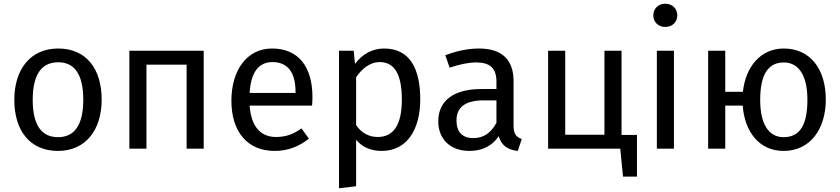

<svg xmlns="http://www.w3.org/2000/svg" viewBox="-20 -800 4520 1033"><path d="M293 -465C380 -465 428 -401 428 -264C428 -126 380 -62 292 -62C204 -62 156 -126 156 -263C156 -401 205 -465 293 -465ZM293 -539C143 -539 57 -426 57 -263C57 -96 142 12 292 12C441 12 527 -101 527 -264C527 -431 443 -539 293 -539Z M984 0H1076V-527H676V0H768V-452H984Z M1570 -300H1323C1330 -417 1376 -466 1446 -466C1529 -466 1570 -409 1570 -306ZM1661 -279C1661 -440 1586 -539 1444 -539C1308 -539 1225 -422 1225 -258C1225 -91 1311 12 1458 12C1531 12 1590 -13 1642 -54L1602 -109C1556 -77 1517 -63 1465 -63C1389 -63 1332 -110 1323 -232H1659C1660 -244 1661 -261 1661 -279Z M2012 -63C1964 -63 1923 -86 1896 -127V-384C1924 -426 1967 -466 2023 -466C2102 -466 2142 -401 2142 -264C2142 -126 2096 -63 2012 -63ZM2046 -539C1986 -539 1929 -510 1890 -456L1883 -527H1804V213L1896 202V-48C1930 -7 1977 12 2034 12C2170 12 2241 -104 2241 -264C2241 -430 2186 -539 2046 -539Z M2527 -57C2467 -57 2436 -90 2436 -152C2436 -224 2485 -260 2582 -260H2651V-139C2621 -84 2581 -57 2527 -57ZM2743 -123V-364C2743 -474 2685 -539 2558 -539C2499 -539 2441 -527 2376 -503L2399 -436C2453 -454 2502 -464 2541 -464C2614 -464 2651 -436 2651 -360V-321H2570C2423 -321 2338 -260 2338 -147C2338 -53 2401 12 2506 12C2570 12 2626 -12 2663 -67C2679 -15 2713 6 2766 12L2787 -52C2760 -62 2743 -77 2743 -123Z M3324 -74V-527H3232V-75H3021V-527H2929V0H3317L3332 150H3407V-74Z M3606 -527H3514V0H3606ZM3559 -780C3521 -780 3495 -753 3495 -717C3495 -682 3521 -655 3559 -655C3598 -655 3624 -682 3624 -717C3624 -753 3598 -780 3559 -780Z M4196 -62C4113 -62 4070 -136 4070 -263C4070 -401 4114 -464 4197 -464C4279 -464 4324 -391 4324 -264C4324 -136 4289 -62 4196 -62ZM4197 -539C4070 -539 3991 -438 3977 -306H3882V-527H3790V0H3882V-232H3976C3986 -91 4065 12 4196 12C4343 12 4423 -111 4423 -264C4423 -431 4337 -539 4197 -539Z"/></svg>

Font: Fira Math
Style: Regular
Weight: 400
Designer: Xiangdong Zeng
Foundry: Xiangdong Zeng
Version: Version 0.3.4